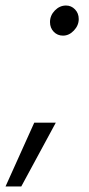

<svg xmlns="http://www.w3.org/2000/svg" viewBox="-79 -518 321 695"><path d="M0 0ZM160 -498Q179 -498 192.5 -484Q206 -470 206 -449Q206 -426 188.5 -407.5Q171 -389 149 -389Q129 -389 115.5 -403Q102 -417 102 -438Q102 -462 119.5 -480Q137 -498 160 -498ZM45 -74H123L-2 157H-59Z"/></svg>

Font: Red Hat Text
Style: Italic
Weight: 400
Italic angle: -12°
Designer: Pentagram / MCKL
Foundry: Pentagram / MCKL
Version: Version 1.005; Red Hat Text Italic